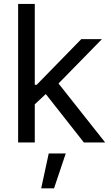

<svg xmlns="http://www.w3.org/2000/svg" viewBox="-20 -748 584 1008"><path d="M157.2 -195.3V-302.7H172.4L406.7 -542.5H515.1L263.2 -285.2H253.4ZM75.2 0V-727.5H162.6V0ZM420.4 0 211.4 -265.6 273.4 -327.1 532.2 0ZM196.3 240.7 235.8 57.6H325.2L263.7 240.7Z"/></svg>

Font: Inter 16pt
Style: Regular
Weight: 400
Version: Version 4.001;git-66647c0bb